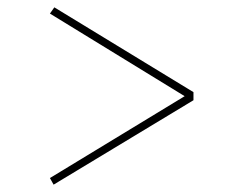

<svg xmlns="http://www.w3.org/2000/svg" viewBox="-20 -546 622 523"><path d="M126 -43 116 -61 483 -284 116 -509 128 -526 507 -295V-273Z"/></svg>

Font: Literata 72pt ExtraBold
Style: Regular
Weight: 800
Designer: Latin by Veronika Burian and Jose Scaglione. Greek by Irene Vlachou. Cyrillic by Vera Evstafieva.
Foundry: TypeTogether
Version: Version 3.002